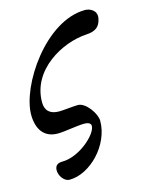

<svg xmlns="http://www.w3.org/2000/svg" viewBox="-95 -474 540 713"><g transform="rotate(-15 174.5 -117.0)"><path d="M284 -325C319 -327 336 -340 342 -371C348 -402 319 -414 302 -414C149 -414 8 -201 8 -90C8 -36 32 3 86 3C115 3 160 -7 190 -7C203 -7 215 -3 215 8C215 41 140 108 75 108C62 108 46 112 46 134C46 155 63 180 84 180C162 180 250 92 250 -2C250 -30 215 -80 185 -80C168 -80 128 -75 112 -75C77 -75 59 -92 59 -124C59 -249 190 -320 284 -325Z"/></g></svg>

Font: EB Garamond
Style: Italic
Weight: 400
Italic angle: -17.2°
Designer: Georg Duffner and Octavio Pardo
Foundry: Georg Duffner
Version: Version 1.000;PS 001.000;hotconv 1.0.88;makeotf.lib2.5.64775